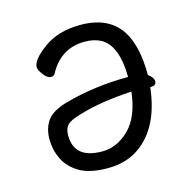

<svg xmlns="http://www.w3.org/2000/svg" viewBox="-81 -567 662 665"><g transform="rotate(-15 250.0 -234.0)"><path d="M227 18Q162 18 125.5 -4Q89 -26 73 -59.5Q57 -93 57 -131Q57 -169 75.5 -196Q94 -223 145 -238Q254 -269 376 -269Q375 -382 320 -413Q296 -426 262 -426Q176 -426 133 -346Q129 -338 118 -338Q106 -338 92.5 -355.5Q79 -373 79 -384Q79 -410 131 -448Q183 -486 263 -486Q364 -486 408 -418Q444 -362 444 -258Q463 -244 463 -230Q463 -215 441 -215Q425 -73 339 -14Q293 18 227 18ZM223 -43Q277 -43 320.5 -86Q364 -129 374 -217Q261 -211 181 -186Q146 -176 134.5 -163.5Q123 -151 123 -127Q123 -43 223 -43Z"/></g></svg>

Font: LXGW WenKai Mono TC
Style: Regular
Weight: 400
Designer: LXGW / Fontworks Inc.
Foundry: LXGW / Fontworks Inc.
Version: Version 1.330